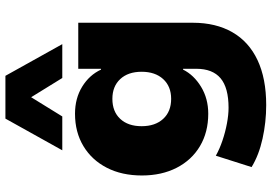

<svg xmlns="http://www.w3.org/2000/svg" viewBox="-167 -645 1003 709"><g transform="rotate(-90 334.5 -290.5)"><path d="M301 191Q238 191 177 177.5Q116 164 72 137L114 5Q139 19 170 29.5Q201 40 233 46Q265 52 291 52Q365 52 400 22.5Q435 -7 435 -67V-116H432Q412 -76 368.5 -49.5Q325 -23 269 -23Q201 -23 149.5 -53.5Q98 -84 69.5 -139.5Q41 -195 41 -268Q41 -342 69.5 -397.5Q98 -453 149.5 -484Q201 -515 269 -515Q326 -515 369 -488.5Q412 -462 432 -419H435V-503H605V-80Q605 5 570 66Q535 127 467 159Q399 191 301 191ZM324 -160Q370 -160 397 -189.5Q424 -219 424 -269Q424 -319 397 -348Q370 -377 324 -377Q277 -377 250 -348Q223 -319 223 -269Q223 -219 250 -189.5Q277 -160 324 -160ZM134 -562 251 -772H409L526 -562H401L330 -677L259 -562Z"/></g></svg>

Font: Nunito Sans 8pt Black
Style: Regular
Weight: 900
Version: Version 3.101;gftools[0.9.27]